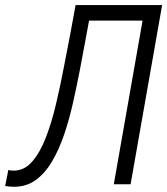

<svg xmlns="http://www.w3.org/2000/svg" viewBox="-41 -713 647 743"><path d="M13.2 9.8Q-3.4 9.8 -21 6.8L-8.8 -55.2Q0 -52.7 11.7 -52.7Q53.7 -52.7 84.2 -88.4Q114.7 -124 137 -182.1Q159.2 -240.2 175.5 -309.3Q191.9 -378.4 204.6 -445.3Q221.7 -532.2 232.2 -588.1Q242.7 -644 251.5 -693.4H586.4L464.4 0H399.4L510.7 -633.3H303.7Q296.9 -596.2 288.6 -551.8Q280.3 -507.3 268.1 -442.4Q255.9 -379.4 241.5 -315.2Q227.1 -251 207.3 -192.6Q187.5 -134.3 160.6 -88.6Q133.8 -43 97.7 -16.6Q61.5 9.8 13.2 9.8Z"/></svg>

Font: Cascadia Code Light
Style: Italic
Weight: 300
Italic angle: -10°
Monospace: yes
Designer: Aaron Bell
Foundry: Saja Typeworks
Version: Version 2404.023; ttfautohint (v1.8.4)